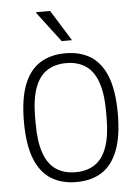

<svg xmlns="http://www.w3.org/2000/svg" viewBox="-53 -764 587 817"><g transform="rotate(-5 240.5 -355.5)"><path d="M241 12Q177 12 132 -16.5Q87 -45 63.5 -105.5Q40 -166 40 -263Q40 -360 63.5 -420.5Q87 -481 132 -509.5Q177 -538 241 -538Q305 -538 349.5 -509.5Q394 -481 417.5 -420.5Q441 -360 441 -263Q441 -166 417.5 -105.5Q394 -45 349.5 -16.5Q305 12 241 12ZM241 -30Q289 -30 323 -52.5Q357 -75 374.5 -124Q392 -173 392 -251V-275Q392 -354 374.5 -402.5Q357 -451 323 -473.5Q289 -496 241 -496Q192 -496 158 -473.5Q124 -451 106.5 -402.5Q89 -354 89 -275V-251Q89 -173 106.5 -124Q124 -75 158 -52.5Q192 -30 241 -30ZM274 -591H230L132 -720L133 -723H192Z"/></g></svg>

Font: Archivo SemiCondensed Thin
Style: Regular
Weight: 250
Width: 4
Designer: Hector Gatti
Foundry: Omnibus-Type
Version: Version 2.001